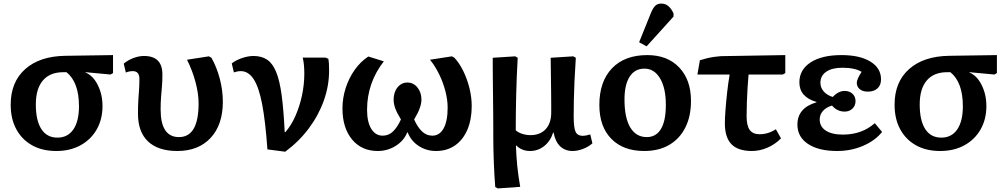

<svg xmlns="http://www.w3.org/2000/svg" viewBox="-20 -833 5652 1077"><path d="M296 14Q217 14 160 -18Q103 -50 71.5 -108Q40 -166 40 -246Q40 -373 121.5 -445.5Q203 -518 347 -520L614 -524V-423L600 -415L460 -428V-426Q502 -409 528.5 -356Q555 -303 555 -238Q555 -164 522.5 -107Q490 -50 431.5 -18Q373 14 296 14ZM302 -61Q360 -61 391.5 -107Q423 -153 423 -237Q423 -372 353 -428H335Q260 -428 220.5 -381.5Q181 -335 181 -247Q181 -157 212 -109Q243 -61 302 -61Z M975 14Q867 14 810.5 -39.5Q754 -93 754 -195Q754 -240 756 -271.5Q758 -303 760 -330.5Q762 -358 762 -390Q762 -434 725 -434Q704 -434 686 -426L674 -476Q698 -496 728.5 -507.5Q759 -519 788 -519Q891 -519 891 -415Q891 -378 888.5 -349Q886 -320 883.5 -289.5Q881 -259 881 -219Q881 -64 984 -64Q1094 -64 1094 -253Q1094 -307 1077 -371.5Q1060 -436 1029 -498L1152 -517L1166 -509Q1196 -456 1213 -391Q1230 -326 1230 -262Q1230 -133 1161.5 -59.5Q1093 14 975 14Z M1580 18 1480 5Q1469 -152 1450.5 -248.5Q1432 -345 1402.5 -389.5Q1373 -434 1331 -434Q1312 -434 1292 -427L1280 -477Q1300 -494 1335.5 -506.5Q1371 -519 1402 -519Q1447 -519 1478 -498.5Q1509 -478 1529 -429.5Q1549 -381 1560 -298.5Q1571 -216 1577 -92H1581Q1614 -130 1637.5 -183.5Q1661 -237 1674 -298Q1687 -359 1687 -420Q1687 -474 1678 -510H1806L1822 -503Q1824 -491 1825 -478Q1826 -465 1826 -436Q1826 -352 1796.5 -269Q1767 -186 1712 -112.5Q1657 -39 1580 18Z M2099 14Q2008 14 1954.5 -51Q1901 -116 1901 -225Q1901 -283 1919 -339Q1937 -395 1969.5 -441Q2002 -487 2046 -516L2133 -489Q2039 -368 2039 -217Q2039 -149 2062.5 -110.5Q2086 -72 2127 -72Q2160 -72 2184.5 -95.5Q2209 -119 2229 -163Q2207 -199 2197.5 -224.5Q2188 -250 2188 -274Q2188 -316 2210 -343Q2232 -370 2265 -370Q2299 -370 2321.5 -342.5Q2344 -315 2344 -274Q2344 -230 2303 -163Q2322 -120 2347 -96Q2372 -72 2405 -72Q2446 -72 2468.5 -113Q2491 -154 2491 -229Q2491 -273 2478.5 -321.5Q2466 -370 2443.5 -416Q2421 -462 2392 -498L2515 -517L2529 -509Q2557 -479 2579 -434Q2601 -389 2613.5 -338Q2626 -287 2626 -238Q2626 -162 2601.5 -105Q2577 -48 2532 -17Q2487 14 2426 14Q2372 14 2329 -14Q2286 -42 2267 -90H2264Q2246 -44 2200 -15Q2154 14 2099 14Z M2772 224 2758 216Q2753 155 2750 77.5Q2747 0 2747 -67Q2747 -83 2747 -118.5Q2747 -154 2746.5 -200Q2746 -246 2745.5 -295Q2745 -344 2744.5 -388.5Q2744 -433 2744 -465Q2744 -497 2744 -509L2870 -517L2884 -509Q2878 -405 2875.5 -300.5Q2873 -196 2873 -102Q2886 -90 2908.5 -82.5Q2931 -75 2955 -75Q3010 -75 3041 -108.5Q3072 -142 3072 -202Q3072 -211 3072 -240.5Q3072 -270 3071.5 -310Q3071 -350 3070.5 -390Q3070 -430 3069.5 -462.5Q3069 -495 3069 -509L3196 -517L3210 -509Q3205 -435 3202.5 -378Q3200 -321 3199 -273.5Q3198 -226 3198 -181Q3198 -115 3209 -93Q3220 -71 3250 -71Q3264 -71 3291 -79L3303 -29Q3282 -10 3251 2Q3220 14 3192 14Q3150 14 3122.5 -12Q3095 -38 3085 -90H3083Q3068 -42 3033 -14Q2998 14 2953 14Q2907 14 2876 -17H2874Q2876 43 2881.5 97.5Q2887 152 2898 215Z M3594 14Q3476 14 3409 -54.5Q3342 -123 3342 -244Q3342 -376 3413 -450Q3484 -524 3611 -524Q3724 -524 3790 -454.5Q3856 -385 3856 -267Q3856 -180 3824 -117Q3792 -54 3733.5 -20Q3675 14 3594 14ZM3608 -64Q3660 -64 3687.5 -109.5Q3715 -155 3715 -245Q3715 -339 3682.5 -393.5Q3650 -448 3595 -448Q3541 -448 3512 -403Q3483 -358 3483 -275Q3483 -172 3515.5 -118Q3548 -64 3608 -64ZM3607 -573 3565 -596 3632 -762Q3644 -790 3656.5 -801.5Q3669 -813 3690 -813Q3733 -813 3758 -758V-740Z M4198 14Q4120 14 4083 -24Q4046 -62 4046 -142Q4046 -168 4049.5 -215.5Q4053 -263 4059 -316.5Q4065 -370 4073 -415H3892L3906 -495Q3921 -500 3943 -505.5Q3965 -511 3986.5 -514Q4008 -517 4024 -518L4385 -524V-423L4371 -415H4179Q4176 -383 4173.5 -342.5Q4171 -302 4169.5 -260Q4168 -218 4168 -181Q4168 -128 4185.5 -104Q4203 -80 4241 -80Q4289 -80 4332 -108L4361 -57Q4329 -24 4285.5 -5Q4242 14 4198 14Z M4676 14Q4572 14 4512.5 -25.5Q4453 -65 4453 -134Q4453 -228 4560 -259V-261Q4464 -289 4464 -371Q4464 -442 4527 -483Q4590 -524 4700 -524Q4803 -524 4862.5 -487.5Q4922 -451 4922 -388Q4922 -355 4902 -337Q4882 -319 4848 -319Q4820 -319 4803 -332.5Q4786 -346 4786 -369Q4786 -388 4813 -430Q4776 -453 4705 -453Q4647 -453 4614.5 -430.5Q4582 -408 4582 -369Q4582 -341 4600.5 -320Q4619 -299 4651 -289Q4683 -323 4718 -323Q4745 -323 4762 -307Q4779 -291 4779 -266Q4779 -240 4761.5 -223.5Q4744 -207 4718 -207Q4676 -207 4647 -241Q4614 -231 4596 -210.5Q4578 -190 4578 -163Q4578 -123 4612 -100.5Q4646 -78 4708 -78Q4815 -78 4887 -142L4928 -93Q4889 -44 4821.5 -15Q4754 14 4676 14Z M5254 14Q5175 14 5118 -18Q5061 -50 5029.5 -108Q4998 -166 4998 -246Q4998 -373 5079.5 -445.5Q5161 -518 5305 -520L5572 -524V-423L5558 -415L5418 -428V-426Q5460 -409 5486.5 -356Q5513 -303 5513 -238Q5513 -164 5480.5 -107Q5448 -50 5389.5 -18Q5331 14 5254 14ZM5260 -61Q5318 -61 5349.5 -107Q5381 -153 5381 -237Q5381 -372 5311 -428H5293Q5218 -428 5178.5 -381.5Q5139 -335 5139 -247Q5139 -157 5170 -109Q5201 -61 5260 -61Z"/></svg>

Font: Literata SemiBold
Style: Regular
Weight: 600
Designer: Latin by Veronika Burian and Jose Scaglione. Greek by Irene Vlachou. Cyrillic by Vera Evstafieva.
Foundry: TypeTogether
Version: Version 3.103; ttfautohint (v1.8.4.7-5d5b);gftools[0.9.29]